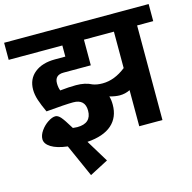

<svg xmlns="http://www.w3.org/2000/svg" viewBox="-146 -818 1149 1151"><g transform="rotate(-15 428.5 -242.5)"><path d="M877 -587H777V0H633V-224Q603 -209 569 -209Q543 -209 506 -219Q513 -197 513 -166Q513 -88 461.5 -42.5Q410 3 309 10L393 148L278 208L188 6Q122 -2 87 -24Q52 -46 52 -75Q52 -100 70.5 -126.5Q89 -153 115.5 -170.5Q142 -188 162 -188Q178 -188 194.5 -169.5Q211 -151 246 -93Q264 -91 273 -91Q317 -91 339 -111Q361 -131 361 -170Q361 -241 287 -241Q240 -241 119 -230Q98 -275 86.5 -310Q75 -345 75 -376Q75 -442 122 -480Q169 -518 249 -518H313V-587H-20V-693H877ZM633 -587H447V-428H278Q223 -428 223 -376Q223 -350 231 -330Q286 -336 330 -336Q387 -336 427 -315Q452 -305 488 -305Q562 -305 633 -361Z"/></g></svg>

Font: FiraGOUPP
Style: Bold
Weight: 700
Designer: bBox Type
Foundry: bBox Type GmbH
Version: Version 1.001